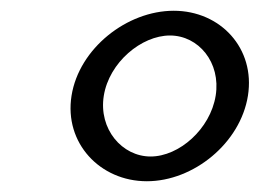

<svg xmlns="http://www.w3.org/2000/svg" viewBox="-20 -704 483 357"><path d="M113 -526C99 -438 166 -367 253 -367C340 -367 427 -438 441 -526C455 -614 390 -684 303 -684C216 -684 127 -614 113 -526ZM173 -526C183 -588 243 -638 296 -638C349 -638 391 -588 381 -526C371 -464 313 -413 260 -413C207 -413 163 -464 173 -526Z"/></svg>

Font: Charger Sport
Style: DfNrwObl
Weight: 400
Designer: Jasper
Foundry: Cannot Into Space Fonts
Version: Version 1.1